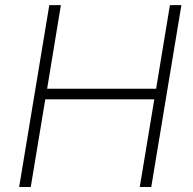

<svg xmlns="http://www.w3.org/2000/svg" viewBox="-20 -748 772 768"><path d="M56.6 0 177.2 -727.5H223.6L168.5 -393.1H604.5L659.7 -727.5H705.6L585 0H539.1L597.2 -350.6H161.1L103 0Z"/></svg>

Font: Inter 16pt ExtraLight
Style: Italic
Weight: 250
Italic angle: -9.3988°
Version: Version 4.001;git-66647c0bb